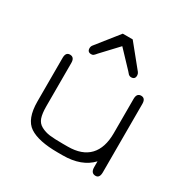

<svg xmlns="http://www.w3.org/2000/svg" viewBox="-157 -819 943 965"><g transform="rotate(30 314.5 -337.0)"><path d="M328.1 -50.8Q411.1 -50.8 453.1 -95.2Q495.1 -139.6 495.1 -224.6V-423.8Q495.1 -457 520.5 -457Q545.9 -457 545.9 -423.8V-27.3Q545.9 6.8 522.5 6.8Q495.1 6.8 495.1 -28.3V-61.5Q437.5 0 328.1 0H299.8Q187.5 0 135.3 -34.7Q83 -69.3 83 -171.9V-423.8Q83 -457 107.4 -457Q133.8 -457 133.8 -423.8V-172.9Q133.8 -130.9 142.1 -106.4Q150.4 -82 173.3 -69.8Q196.3 -57.6 223.1 -54.2Q250 -50.8 299.8 -50.8ZM181.6 -551.8 284.2 -680.7H341.8L446.3 -551.8Q452.1 -543.9 452.1 -534.2Q452.1 -511.7 429.7 -511.7Q424.8 -511.7 420.4 -513.7Q416 -515.6 414.6 -517.1Q413.1 -518.6 408.2 -524.4Q403.3 -530.3 402.3 -531.2L313.5 -625L225.6 -531.2Q223.6 -529.3 220.7 -525.4Q217.8 -521.5 215.8 -520Q213.9 -518.6 211.4 -516.1Q209 -513.7 205.6 -512.7Q202.1 -511.7 198.2 -511.7Q175.8 -511.7 175.8 -534.2Q175.8 -543.9 181.6 -551.8Z"/></g></svg>

Font: Jura
Style: Book
Weight: 400
Version: Version 2.3